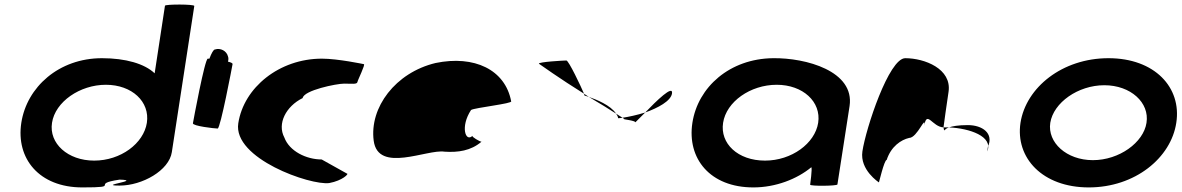

<svg xmlns="http://www.w3.org/2000/svg" viewBox="-20 -810 5157 838"><path d="M73 -274C49 -118 151 8 339 8C519 8 367 -6 502 -26C605 -23 400 0 502 0C601 0 718 -66 730 -146L828 -784C829 -792 701 -792 700 -785L655 -490C611 -532 528 -556 425 -556C237 -556 97 -430 73 -274ZM207 -274C221 -366 329 -440 442 -440C556 -440 635 -366 621 -274C607 -184 507 -109 391 -109C276 -109 193 -184 207 -274Z M822 -272C820 -260 917 -249 930 -249C942 -249 993 -518 995 -530C996 -534 988 -538 975 -541C977 -548 978 -556 975 -564C969 -588 942 -602 918 -594C912 -594 903 -578 894 -554H887C874 -554 824 -284 822 -272Z M1020 -272C996 -118 1335 0 1417 -11C1476 -22 1503 -52 1495 -52L1384 -114C1317 -114 1243 -150 1221 -210C1189 -270 1228 -346 1301 -382C1306 -416 1449 -445 1482 -445C1516 -445 1538 -441 1540 -452C1542 -462 1576 -530 1568 -530C1568 -530 1455 -554 1385 -554C1199 -554 1044 -428 1020 -272Z M1611 -196C1630 -52 1845 -160 1920 -148C1979 -144 2035 -152 2081 -191C2073 -193 2039 -212 2042 -217C2012 -188 1988 -257 2036 -330C2052 -340 2219 -358 2211 -368C2185 -506 2050 -570 1881 -535C1706 -493 1592 -341 1611 -196ZM2042 -218V-217ZM2082 -192 2081 -191C2083 -191 2083 -191 2082 -190Z M2332 -532C2332 -532 2426 -465 2529 -401C2516 -432 2462 -546 2452 -546C2442 -546 2330 -540 2332 -532ZM2529 -401C2530 -397 2531 -394 2531 -393C2531 -393 2539 -391 2550 -387C2543 -391 2536 -397 2529 -401ZM2550 -387C2598 -359 2641 -332 2669 -314C2645 -351 2582 -376 2550 -387ZM2669 -314C2673 -308 2677 -301 2678 -294C2684 -294 2690 -295 2697 -296C2691 -300 2681 -306 2669 -314ZM2697 -296C2702 -292 2706 -290 2705 -290C2693 -290 2754 -284 2753 -276L2796 -319C2761 -308 2724 -300 2697 -296ZM2796 -319C2852 -339 2908 -369 2913 -402C2919 -442 2845 -370 2796 -319Z M3002 -274C2978 -118 3079 8 3268 8C3365 8 3458 -28 3521 -80C3526 -76 3516 -4 3516 -4C3515 3 3634 2 3635 -5L3688 -347C3711 -500 3497 -558 3354 -556C3165 -554 3026 -430 3002 -274ZM3136 -274C3150 -366 3255 -440 3370 -440C3484 -440 3565 -366 3551 -274C3537 -184 3435 -109 3319 -109C3200 -109 3122 -184 3136 -274Z M3744 -149C3732 -68 3816 -14 3816 -14C3815 -6 3839 -112 3850 -112C3869 -171 3913 -200 3948 -208C3984 -208 4022 -314 4014 -261C4025 -331 4049 -256 4098 -254C4102 -281 4110 -346 4120 -409C4135 -510 4015 -556 3931 -556C3860 -556 3759 -250 3744 -149ZM4098 -254C4099 -246 4100 -242 4102 -241C4101 -237 4101 -246 4122 -254ZM4122 -254C4211 -250 4316 -215 4289 -149L4292 -170C4318 -228 4268 -264 4204 -264C4161 -264 4137 -259 4122 -254Z M4434 -274C4411 -121 4530 8 4732 8C4934 8 5091 -121 5114 -274C5138 -428 5020 -556 4818 -556C4616 -556 4458 -428 4434 -274ZM4564 -274C4578 -362 4685 -438 4800 -438C4915 -438 4998 -362 4984 -274C4971 -188 4865 -111 4750 -111C4635 -111 4551 -188 4564 -274Z"/></svg>

Font: Ampere
Style: SCExtIta
Weight: 400
Version: Version 1